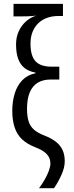

<svg xmlns="http://www.w3.org/2000/svg" viewBox="-20 -780 383 999"><path d="M43.9 -203.6Q43.9 -252 56.4 -293Q68.8 -334 95.5 -362.1Q122.1 -390.1 164.6 -398.9V-402.3Q130.9 -408.2 108.4 -425.5Q85.9 -442.9 74.7 -473.4Q63.5 -503.9 63.5 -549.3Q63.5 -586.4 77.4 -616.9Q91.3 -647.5 115.2 -668.7Q139.2 -689.9 168.5 -698.7Q155.3 -697.3 143.6 -696.3Q131.8 -695.3 120.8 -695.1Q109.9 -694.8 98.1 -694.8H50.3V-759.8H307.6V-696.8H284.2Q251.5 -696.8 224.6 -687Q197.8 -677.2 178.5 -658.4Q159.2 -639.6 148.9 -613Q138.7 -586.4 138.7 -553.2Q138.7 -489.3 164.8 -461.2Q190.9 -433.1 248.5 -433.1H288.6V-366.2H243.2Q204.1 -366.2 176.8 -349.9Q149.4 -333.5 135 -299.8Q120.6 -266.1 120.6 -213.9Q120.6 -175.3 128.7 -149.2Q136.7 -123 156.7 -105.5Q176.8 -87.9 211.4 -74.7Q246.6 -61 270 -43Q293.5 -24.9 305.2 0Q316.9 24.9 316.9 59.1Q316.9 91.8 299.6 130.1Q282.2 168.5 261.2 199.2H183.1Q200.7 175.8 213.9 152.1Q227.1 128.4 234.6 107.4Q242.2 86.4 242.2 71.8Q242.2 51.8 233.9 36.6Q225.6 21.5 208.7 9.3Q191.9 -2.9 165 -13.2Q121.6 -29.8 95 -54.9Q68.4 -80.1 56.2 -116.9Q43.9 -153.8 43.9 -203.6Z"/></svg>

Font: Open Sans Condensed
Style: Regular
Weight: 400
Width: 3
Designer: Monotype Design Team
Foundry: Monotype Imaging Inc.
Version: Version 3.000